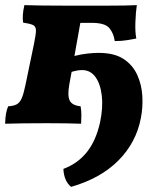

<svg xmlns="http://www.w3.org/2000/svg" viewBox="-45 -480 641 748"><path d="M-25 2Q-24 -43 -13 -66Q8 -67 20 -73.5Q32 -80 39.5 -97Q47 -114 54 -148L88 -312Q95 -346 95 -361.5Q95 -377 83.5 -382.5Q72 -388 45 -392Q43 -405 44 -421.5Q45 -438 50 -460Q76 -459 119.5 -458.5Q163 -458 207.5 -458Q252 -458 282 -458Q338 -458 375.5 -458Q413 -458 439.5 -458.5Q466 -459 488 -460Q484 -433 482.5 -394.5Q481 -356 486 -330Q470 -327 450 -323.5Q430 -320 402 -320Q398 -350 381 -370.5Q364 -391 312 -391H268L245 -262Q273 -269 297 -271.5Q321 -274 339 -274Q400 -274 436 -250.5Q472 -227 489.5 -188.5Q507 -150 509.5 -106Q512 -62 504 -21Q486 75 416.5 145Q347 215 232 248Q204 225 202 178Q258 157 293.5 112.5Q329 68 345 -4Q357 -62 351.5 -108Q346 -154 326.5 -180.5Q307 -207 275 -207Q257 -207 234 -200L225 -151Q217 -106 227 -87.5Q237 -69 269 -66Q272 -51 272 -32Q272 -13 271 2Q251 1 212 0.5Q173 0 135 0Q96 0 50 0.5Q4 1 -25 2Z"/></svg>

Font: Vollkorn ExtraBold
Style: Italic
Weight: 800
Italic angle: -11°
Designer: Friedrich Althausen
Foundry: Friedrich Althausen
Version: Version 5.000; ttfautohint (v1.8.3)